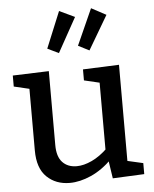

<svg xmlns="http://www.w3.org/2000/svg" viewBox="-56 -863 737 921"><g transform="rotate(-5 312.0 -403.0)"><path d="M243 10Q176 10 132.5 -32Q89 -74 89 -160V-470L100 -454L15 -474V-527L189 -533V-177Q189 -121 214.5 -94Q240 -67 283 -67Q317 -67 356.5 -85.5Q396 -104 435 -142L427 -122V-472L438 -454L353 -474V-527L527 -534V-57L514 -74L602 -54V-1L450 6L435 -93L450 -88Q400 -38 346 -14Q292 10 243 10ZM392 -615 339 -642 417 -816 488 -778ZM245 -615 191 -641 263 -816 337 -781Z"/></g></svg>

Font: Bitter Thin Medium
Style: Regular
Weight: 500
Version: Version 3.021